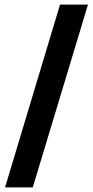

<svg xmlns="http://www.w3.org/2000/svg" viewBox="-20 -763 406 838"><path d="M2 55 242 -743H364L123 55Z"/></svg>

Font: Saira SemiCondensed
Style: Bold
Weight: 700
Width: 4
Designer: Hector Gatti with collaboration of the Omnibus-Type team
Foundry: Omnibus-Type
Version: Version 1.101